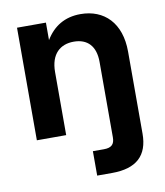

<svg xmlns="http://www.w3.org/2000/svg" viewBox="-82 -594 744 866"><g transform="rotate(-10 290.0 -161.0)"><path d="M187 -288.6C187 -372.1 231.9 -409.2 293.5 -409.2C356.4 -409.2 392.6 -371.1 392.6 -299.3V46.4C392.6 78.1 378.4 92.3 343.8 92.3H293V204.1H361.3C473.6 204.1 527.3 153.3 527.3 53.2V-322.8C527.3 -453.6 453.6 -526.4 344.7 -526.4C272.5 -526.4 220.2 -493.7 185.1 -435.5V-515.6H52.7V0H187Z"/></g></svg>

Font: Raveo Display Display SemiBold
Style: Regular
Weight: 600
Designer: Jakub Foglar, Rasmus Andersson (Inter)
Foundry: Jakubfoglar.com
Version: Version 1.100;Glyphs 3.2.3 (3260)